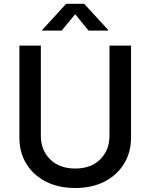

<svg xmlns="http://www.w3.org/2000/svg" viewBox="-20 -964 780 996"><path d="M370.6 11.2Q282.7 11.2 217.5 -22.2Q152.3 -55.7 116.5 -114.7Q80.6 -173.8 80.6 -250V-727.5H191.9V-259.3Q191.9 -185.5 240 -137.7Q288.1 -89.8 370.6 -89.8Q452.6 -89.8 500.2 -137.7Q547.9 -185.5 547.9 -259.3V-727.5H659.7V-250Q659.7 -173.8 623.5 -114.7Q587.4 -55.7 522.5 -22.2Q457.5 11.2 370.6 11.2ZM299.8 -805.2H199.7V-809.6L323.2 -944.3H416.5L540.5 -809.6V-805.2H439.5L370.1 -890.1Z"/></svg>

Font: Inter Medium
Style: Regular
Weight: 500
Designer: Rasmus Andersson
Foundry: rsms
Version: Version 4.001;git-9221beed3